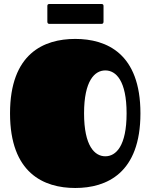

<svg xmlns="http://www.w3.org/2000/svg" viewBox="-20 -918 750 957"><path d="M355 19C512 19 680 -55 680 -353C680 -651 512 -724 355 -724C198 -724 30 -651 30 -353C30 -55 198 19 355 19ZM399 -353C399 -516 452 -567 505 -567C558 -567 611 -516 611 -353C611 -190 558 -139 505 -139C452 -139 399 -190 399 -353ZM486 -799C492 -799 496 -802 496 -810V-888C496 -895 493 -898 486 -898H226C219 -898 216 -895 216 -888V-810C216 -802 220 -799 226 -799Z"/></svg>

Font: Fascinate
Style: Regular
Weight: 900
Designer: Astigmatic (AOETI)
Foundry: Astigmatic (AOETI)
Version: Version 1.000